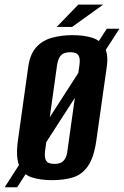

<svg xmlns="http://www.w3.org/2000/svg" viewBox="-54 -748 524 810"><path d="M-34.3 42 396.5 -626.8H449.8L18.4 42ZM165.6 12Q116.4 12 80 0.3Q43.7 -11.5 27.7 -47.6Q11.6 -83.8 21.7 -156.1L65.2 -466.3Q72.5 -518.8 98 -547.7Q123.4 -576.5 163.2 -588.1Q203 -599.7 252.2 -599.7Q302.5 -599.7 337.1 -588Q371.7 -576.2 387.7 -547.4Q403.8 -518.5 396.5 -466.3L352.6 -156.8Q342.5 -83.5 317.1 -47.3Q291.7 -11.1 253.9 0.4Q216.1 12 165.6 12ZM175.4 -56.5Q189.6 -56.5 200.6 -60.5Q211.6 -64.6 219.7 -77.2Q227.8 -89.8 230.7 -113.5L280.8 -470.8Q284.4 -495.2 280.2 -507.4Q276 -519.6 266.2 -523.7Q256.3 -527.8 242.4 -527.8Q228.2 -527.8 216.9 -523.7Q205.5 -519.6 197.8 -507.4Q190 -495.2 186.4 -470.8L136.4 -113.5Q133.5 -89.8 137.6 -77.2Q141.8 -64.6 151.7 -60.5Q161.5 -56.5 175.4 -56.5ZM185.3 -634.4 276.3 -728.5H381.2L250.2 -634.4Z"/></svg>

Font: Alumni Sans Thin
Style: Italic
Weight: 100
Italic angle: -8°
Designer: Robert E. Leuschke
Foundry: Robert E. Leuschke
Version: Version 1.016